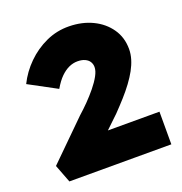

<svg xmlns="http://www.w3.org/2000/svg" viewBox="-129 -831 897 945"><g transform="rotate(-20 319.5 -359.0)"><path d="M75 0 39 -94 236 -288Q261 -310 286 -335.5Q311 -361 333.5 -388.5Q356 -416 370 -441.5Q384 -467 384 -487Q384 -502 376.5 -514.5Q369 -527 353 -534.5Q337 -542 314 -542Q291 -542 269 -532Q247 -522 226 -501.5Q205 -481 184 -445L39 -523Q66 -578 111 -622.5Q156 -667 213 -693Q270 -719 334 -718Q402 -717 456 -691Q510 -665 542 -619Q574 -573 574 -512Q574 -486 566 -459.5Q558 -433 543.5 -406.5Q529 -380 508 -351.5Q487 -323 461 -294Q435 -265 406 -235L231 -68L221 -171H609V0Z"/></g></svg>

Font: Lexend Exa ExtraBold
Style: Regular
Weight: 800
Designer: Bonnie Shaver-Troup, Thomas Jockin
Foundry: Lexend
Version: Version 1.007